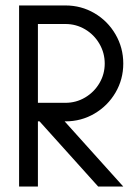

<svg xmlns="http://www.w3.org/2000/svg" viewBox="-20 -684 512 704"><path d="M217 -239 432 0H340L125 -239H119V0H50V-664H220Q278 -664 326.5 -635.5Q375 -607 403.5 -558Q432 -509 432 -451Q432 -393 403.5 -344.5Q375 -296 326.5 -267.5Q278 -239 220 -239ZM119 -596V-307H220Q259 -307 292 -326.5Q325 -346 344.5 -379Q364 -412 364 -451Q364 -490 344.5 -523.5Q325 -557 292 -576.5Q259 -596 220 -596Z"/></svg>

Font: Sulphur Point
Style: Regular
Weight: 400
Designer: Noponies / Dale Sattler
Foundry: Noponies
Version: Version 1.000; ttfautohint (v1.8)